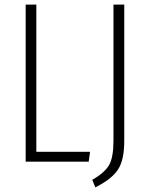

<svg xmlns="http://www.w3.org/2000/svg" viewBox="-20 -704 647 836"><path d="M138.2 -684.1V-43H372.1L366.2 0H91.8V-684.1ZM521 -684.1V-89.8Q521 -7.3 493.7 34.4Q466.3 76.2 395 111.8L381.8 79.1Q438 46.4 456.1 12.7Q474.1 -21 474.1 -91.8V-684.1Z"/></svg>

Font: Fira Sans Compressed ExtraLight
Style: Regular
Weight: 250
Width: 1
Designer: Carrois Corporate & Edenspiekermann AG
Foundry: Carrois Corporate GbR & Edenspiekermann AG
Version: Version 4.203;PS 004.203;hotconv 1.0.88;makeotf.lib2.5.64775